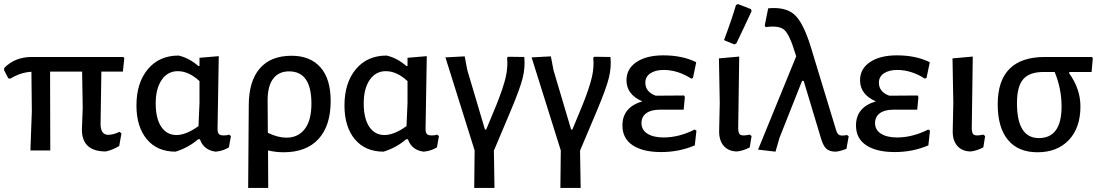

<svg xmlns="http://www.w3.org/2000/svg" viewBox="-26 -742 5427 947"><path d="M124 0 131 -193 129 -388Q75 -385 25 -354L15 -356L-6 -396L-5 -407Q48 -461 131 -461H583L587 -454L580 -389H474L470 -131Q470 -77 508 -77Q532 -77 564 -92L573 -84L562 -22Q529 -2 496 5Q378 5 378 -103L382 -211L379 -389H221L222 0Z M840 6Q749 6 698 -55.5Q647 -117 647 -222Q647 -333 703 -400.5Q759 -468 855 -468Q907 -456 953 -416L958 -417V-457L1053 -465L1047 -107Q1047 -88 1053.5 -81Q1060 -74 1078 -74Q1093 -74 1104 -78L1113 -71L1103 -15Q1073 3 1038 6Q979 -1 960 -55H951Q904 -14 840 6ZM742 -232Q742 -157 769.5 -116.5Q797 -76 844 -76Q892 -76 953 -120L958 -234V-342Q905 -391 851 -391Q801 -391 771.5 -348Q742 -305 742 -232Z M1198 185 1201 -222Q1201 -341 1255 -404Q1309 -467 1412 -467Q1504 -467 1554.5 -410Q1605 -353 1605 -244Q1605 -122 1545 -56.5Q1485 9 1373 9Q1334 9 1296 0L1297 185ZM1294 -248 1295 -87Q1344 -63 1387 -63Q1444 -63 1477 -105.5Q1510 -148 1510 -231Q1510 -390 1400 -390Q1349 -390 1321.5 -354Q1294 -318 1294 -248Z M1866 6Q1775 6 1724 -55.5Q1673 -117 1673 -222Q1673 -333 1729 -400.5Q1785 -468 1881 -468Q1933 -456 1979 -416L1984 -417V-457L2079 -465L2073 -107Q2073 -88 2079.5 -81Q2086 -74 2104 -74Q2119 -74 2130 -78L2139 -71L2129 -15Q2099 3 2064 6Q2005 -1 1986 -55H1977Q1930 -14 1866 6ZM1768 -232Q1768 -157 1795.5 -116.5Q1823 -76 1870 -76Q1918 -76 1979 -120L1984 -234V-342Q1931 -391 1877 -391Q1827 -391 1797.5 -348Q1768 -305 1768 -232Z M2313 185 2315 0 2171 -459 2266 -464 2279 -396 2366 -103H2372L2423 -226Q2457 -311 2468.5 -362Q2480 -413 2475 -457L2480 -462L2560 -461Q2565 -410 2552 -357.5Q2539 -305 2494 -198L2410 1L2413 185Z M2738 185 2740 0 2596 -459 2691 -464 2704 -396 2791 -103H2797L2848 -226Q2882 -311 2893.5 -362Q2905 -413 2900 -457L2905 -462L2985 -461Q2990 -410 2977 -357.5Q2964 -305 2919 -198L2835 1L2838 185Z M3235 8Q3145 8 3094.5 -25.5Q3044 -59 3044 -123Q3044 -213 3142 -242Q3064 -276 3064 -346Q3064 -403 3113.5 -436Q3163 -469 3246 -469Q3340 -469 3408 -435L3392 -358L3384 -354Q3317 -397 3247 -397Q3207 -397 3182 -380.5Q3157 -364 3157 -334Q3157 -289 3208 -270L3348 -271L3352 -264L3346 -201H3229Q3185 -201 3161.5 -183.5Q3138 -166 3138 -135Q3138 -101 3167.5 -82.5Q3197 -64 3247 -64Q3323 -64 3400 -103L3409 -98L3401 -25Q3324 8 3235 8Z M3604 -717 3614 -722 3678 -697 3681 -687Q3654 -628 3606 -528L3596 -523L3545 -544Q3584 -648 3604 -717ZM3610 5Q3569 5 3545 -21Q3521 -47 3521 -94L3524 -235L3520 -454L3620 -463L3615 -108Q3616 -88 3621.5 -81Q3627 -74 3642 -74Q3653 -74 3672 -78L3681 -71L3672 -15Q3639 2 3610 5Z M3799 6 3713 -4 3901 -464 3896 -480Q3869 -570 3843 -594Q3817 -618 3750 -608L3746 -617L3763 -701Q3847 -709 3891 -671Q3935 -633 3972 -514L4098 -100Q4104 -80 4115 -75.5Q4126 -71 4152 -76L4160 -70L4149 -8Q4113 6 4093 6Q4063 5 4048 -10Q4033 -25 4022 -64L3938 -343H3930L3819 -63Z M4387 8Q4297 8 4246.5 -25.5Q4196 -59 4196 -123Q4196 -213 4294 -242Q4216 -276 4216 -346Q4216 -403 4265.5 -436Q4315 -469 4398 -469Q4492 -469 4560 -435L4544 -358L4536 -354Q4469 -397 4399 -397Q4359 -397 4334 -380.5Q4309 -364 4309 -334Q4309 -289 4360 -270L4500 -271L4504 -264L4498 -201H4381Q4337 -201 4313.5 -183.5Q4290 -166 4290 -135Q4290 -101 4319.5 -82.5Q4349 -64 4399 -64Q4475 -64 4552 -103L4561 -98L4553 -25Q4476 8 4387 8Z M4762 5Q4721 5 4697 -21Q4673 -47 4673 -94L4676 -235L4672 -454L4772 -463L4767 -108Q4768 -88 4773.5 -81Q4779 -74 4794 -74Q4805 -74 4824 -78L4833 -71L4824 -15Q4791 2 4762 5Z M5091 9Q4996 9 4945.5 -52Q4895 -113 4895 -227Q4895 -461 5128 -461H5360L5364 -454L5358 -387H5249L5247 -381Q5303 -304 5303 -217Q5303 -112 5246 -51.5Q5189 9 5091 9ZM5098 -61Q5210 -61 5210 -217Q5210 -304 5176 -387H5121Q5052 -387 5021 -351.5Q4990 -316 4990 -233Q4990 -61 5098 -61Z"/></svg>

Font: Alegreya Sans Medium
Style: Regular
Weight: 500
Designer: Juan Pablo del Peral
Foundry: Huerta Tipografica
Version: Version 2.007